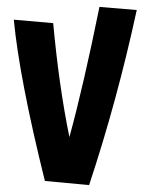

<svg xmlns="http://www.w3.org/2000/svg" viewBox="-20 -520 416 556"><path d="M238 16 110 4Q36 -294 20 -463L134 -453Q151 -269 181 -123Q222 -273 268 -500L376 -491Q319 -228 238 16Z"/></svg>

Font: Boogaloo
Style: Regular
Weight: 400
Designer: John Vargas Beltran
Foundry: John Vargas Beltran
Version: Version 1.002